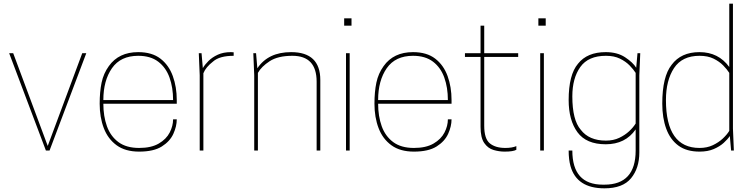

<svg xmlns="http://www.w3.org/2000/svg" viewBox="-20 -820 4083 1046"><path d="M250 0H230L30 -530H52L240 -25L428 -530H450Z M738 6Q663 6 615.5 -28.5Q568 -63 545.5 -122Q523 -181 523 -255Q523 -320 533.5 -370Q544 -420 573 -460Q627 -536 733 -536Q808 -536 854 -500.5Q900 -465 921.5 -405.5Q943 -346 943 -275V-255H543Q543 -187 562.5 -132.5Q582 -78 625 -46Q668 -14 738 -14Q804 -14 845 -38Q886 -62 904.5 -98Q923 -134 923 -170H943Q943 -132 924.5 -91Q906 -50 861.5 -22Q817 6 738 6ZM923 -275Q923 -343 903.5 -397.5Q884 -452 842 -484Q800 -516 733 -516Q637 -516 590 -448.5Q543 -381 543 -275Z M1088 0H1068V-410L1063 -530H1078L1085 -449Q1096 -468 1116 -488Q1136 -508 1166.5 -522Q1197 -536 1238 -536L1253 -535V-516Q1176 -516 1141 -485Q1101 -454 1088 -421Z M1725 0H1705V-375Q1705 -516 1573 -516Q1494 -516 1449 -486.5Q1404 -457 1385 -423V0H1365V-410L1360 -530H1375L1382 -448Q1441 -536 1566 -536Q1725 -536 1725 -384Z M1885 0H1865V-530H1885ZM1895 -680H1855V-720H1895Z M2235 6Q2160 6 2112.5 -28.5Q2065 -63 2042.5 -122Q2020 -181 2020 -255Q2020 -320 2030.5 -370Q2041 -420 2070 -460Q2124 -536 2230 -536Q2305 -536 2351 -500.5Q2397 -465 2418.5 -405.5Q2440 -346 2440 -275V-255H2040Q2040 -187 2059.5 -132.5Q2079 -78 2122 -46Q2165 -14 2235 -14Q2301 -14 2342 -38Q2383 -62 2401.5 -98Q2420 -134 2420 -170H2440Q2440 -132 2421.5 -91Q2403 -50 2358.5 -22Q2314 6 2235 6ZM2420 -275Q2420 -343 2400.5 -397.5Q2381 -452 2339 -484Q2297 -516 2230 -516Q2134 -516 2087 -448.5Q2040 -381 2040 -275Z M2729 6Q2699 6 2668.5 -3Q2638 -12 2618 -41Q2598 -70 2598 -129V-510H2513V-530H2598V-680H2618V-530H2803V-510H2618V-135Q2618 -64 2648.5 -39Q2679 -14 2733 -14Q2770 -14 2793 -24V-4Q2776 6 2729 6Z M2943 0H2923V-530H2943ZM2953 -680H2913V-720H2953Z M3273 206Q3122 206 3088 85Q3078 49 3078 0H3098Q3098 186 3264 186H3273Q3443 186 3443 0V-115Q3387 -34 3280 -34Q3174 -34 3126 -99.5Q3078 -165 3078 -275Q3078 -413 3129 -473Q3179 -536 3280 -536Q3343 -536 3385.5 -508Q3428 -480 3446 -451L3453 -530H3468L3463 -410V11Q3463 96 3418 151Q3373 206 3273 206ZM3281 -54Q3322 -54 3353.5 -69Q3385 -84 3407.5 -105Q3430 -126 3443 -147V-423Q3431 -442 3410 -463.5Q3389 -485 3357.5 -500.5Q3326 -516 3281 -516Q3185 -516 3141.5 -455Q3098 -394 3098 -295Q3098 -166 3144 -113Q3189 -54 3281 -54Z M3791 6Q3720 6 3675.5 -27Q3631 -60 3609.5 -119Q3588 -178 3588 -255Q3588 -403 3639 -467Q3690 -536 3791 -536Q3894 -536 3953 -455V-800H3973V-120L3978 0H3963L3956 -79Q3944 -61 3922.5 -41.5Q3901 -22 3868.5 -8Q3836 6 3791 6ZM3791 -14Q3832 -14 3863.5 -29Q3895 -44 3917.5 -65Q3940 -86 3953 -107V-423Q3941 -442 3920 -463.5Q3899 -485 3867.5 -500.5Q3836 -516 3791 -516Q3696 -516 3652 -449Q3608 -382 3608 -275Q3608 -14 3791 -14Z"/></svg>

Font: Tanohe Sans Thin
Style: Regular
Weight: 100
Designer: Village Type and Design LLC & Cristiano Sobral
Foundry: Cooper Hewitt Smithsonian Design Museum
Version: Version 1.00;September 29, 2021;FontCreator 13.0.0.2655 64-b